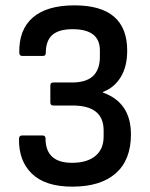

<svg xmlns="http://www.w3.org/2000/svg" viewBox="-20 -686 561 717"><path d="M250 11Q149 11 99 -37.5Q49 -86 51 -169Q52 -180 62 -180H139Q150 -180 150 -169Q150 -78 249 -78Q305 -78 336 -103.5Q367 -129 367 -176V-199Q367 -292 251 -292H179Q168 -292 168 -303V-367Q168 -378 179 -378H250Q353 -378 353 -474V-498Q353 -577 251 -577Q200 -577 175.5 -555.5Q151 -534 151 -488Q151 -477 140 -477H63Q53 -477 52 -488Q50 -575 102.5 -620.5Q155 -666 258 -666Q455 -666 455 -497Q455 -437 430.5 -397.5Q406 -358 365 -343V-340Q469 -303 469 -184Q469 -89 412.5 -39Q356 11 250 11Z"/></svg>

Font: Sofia Sans Extra Cond
Style: Bold
Weight: 700
Width: 1
Designer: Botio Nikoltchev, Ani Petrova
Foundry: lettersoup
Version: Version 4.100; ttfautohint (v1.8.3)